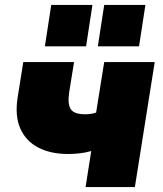

<svg xmlns="http://www.w3.org/2000/svg" viewBox="-20 -763 664 783"><path d="M329 0 352 -147Q327 -140 303 -137.5Q279 -135 257 -135Q187 -135 136.5 -161Q86 -187 63 -238.5Q40 -290 52 -366L75 -510H282L262 -386Q255 -339 268.5 -318Q282 -297 327 -297Q353 -297 372 -304L405 -510H611L530 0ZM379 -574 405 -743H573L547 -574ZM163 -574 189 -743H357L331 -574Z"/></svg>

Font: Mulish ExtraBlack
Style: Italic
Weight: 1000
Italic angle: -9°
Designer: Vernon Adams
Foundry: Vernon Adams
Version: Version 3.603; ttfautohint (v1.8.3)